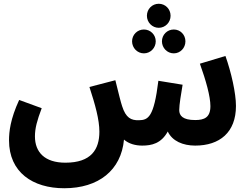

<svg xmlns="http://www.w3.org/2000/svg" viewBox="-20 -770 1326 1022"><path d="M825 -622C860 -622 888 -651 888 -686C888 -722 860 -750 825 -750C790 -750 762 -722 762 -686C762 -651 790 -622 825 -622ZM746 -486C781 -486 809 -515 809 -550C809 -585 781 -613 746 -613C711 -613 683 -585 683 -550C683 -515 711 -486 746 -486ZM905 -486C940 -486 967 -515 967 -550C967 -585 940 -613 905 -613C870 -613 842 -585 842 -550C842 -515 870 -486 905 -486ZM322 232C505 232 625 136 640 -27C666 -4 702 5 737 5C787 5 838 -6 873 -70C897 -19 954 5 1019 5C1149 5 1236 -65 1236 -206C1236 -274 1211 -385 1180 -472L1044 -431C1076 -342 1100 -257 1100 -205C1100 -145 1068 -131 1019 -131C952 -131 934 -155 934 -184C934 -213 944 -271 952 -319L823 -340C799 -145 769 -131 719 -130C678 -129 650 -142 630 -205C623 -226 613 -266 594 -343L456 -307C487 -212 509 -133 509 -69C509 25 466 96 328 96C218 96 166 40 166 -44C166 -87 177 -128 202 -194L82 -238C35 -136 28 -69 28 -23C28 147 154 232 322 232Z"/></svg>

Font: Noto Sans Arabic UI SmCn
Style: Bold
Weight: 700
Width: 4
Designer: Monotype Design Team, Nadine Chahine and Nizar Qandah
Foundry: Monotype Imaging Inc.
Version: Version 2.010